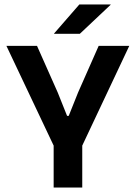

<svg xmlns="http://www.w3.org/2000/svg" viewBox="-20 -846 612 866"><path d="M344.5 -175.5H228.5L9 -639H147L240.5 -428.5L282.5 -323.5H290L332 -428.5L425 -639H563ZM351 0H222V-294.5H351ZM224 -695 338 -826H479V-824.5L340 -693.5H224Z"/></svg>

Font: Anek Malayalam SemiBold
Style: Regular
Weight: 600
Version: Version 1.003